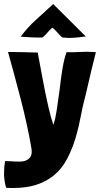

<svg xmlns="http://www.w3.org/2000/svg" viewBox="-37 -759 506 957"><path d="M29 178C71 178 107 173 138 164C212 141 263 99 299 30C315 -1 328 -34 339 -69C368 -170 363 -185 388 -278C406 -358 434 -474 441 -499C425 -500 409 -501 394 -501C384 -501 374 -500 364 -500C341 -499 318 -498 295 -499C278 -457 268 -380 261 -318C248 -230 244 -179 229 -137C213 -182 198 -252 186 -311C179 -344 156 -473 151 -497L79 -499L3 -500C24 -425 45 -347 66 -266C87 -185 105 -105 119 -24C120 -16 121 -10 121 -3C121 8 119 17 114 24C107 34 96 41 83 44C70 47 55 47 38 46C21 45 4 44 -12 44C-15 63 -17 85 -17 110C-16 135 -13 157 -6 177C6 178 18 178 29 178ZM310 -570C327 -570 343 -572 357 -573C369 -574 360 -575 391 -577L228 -739C199 -712 170 -685 142 -660C114 -635 89 -607 66 -576C88 -575 105 -574 117 -573C129 -572 168 -571 173 -572C178 -574 192 -587 199 -596C205 -602 219 -619 225 -621C233 -615 250 -596 252 -594C261 -583 272 -572 276 -572C288 -571 299 -570 310 -570Z"/></svg>

Font: Londrina Solid CC
Style: CC
Weight: 400
Designer: Marcelo Magalhaes
Foundry: Tipos Pereira
Version: Version 1.003;FEAKit 1.0